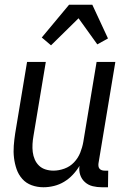

<svg xmlns="http://www.w3.org/2000/svg" viewBox="-20 -781 540 809"><path d="M163 8Q137 8 113.5 -0.5Q90 -9 74 -27Q58 -45 50 -68Q42 -91 39 -116Q36 -141 38 -167Q40 -193 44 -219L94 -520H173L121 -208Q118 -191 117 -174Q116 -157 118 -140.5Q120 -124 126.5 -109Q133 -94 144.5 -83Q156 -72 172 -67Q188 -62 205 -62Q228 -62 251.5 -70.5Q275 -79 292 -97Q309 -115 318 -137.5Q327 -160 331 -183L387 -520H466L395 -93Q394 -86 395 -80Q396 -74 399.5 -70Q403 -66 408.5 -64Q414 -62 421 -62H436L435 8H409Q389 8 370.5 3.5Q352 -1 338 -13.5Q324 -26 318 -44Q312 -62 315 -82Q303 -62 286.5 -44.5Q270 -27 250 -15Q230 -3 207.5 2.5Q185 8 163 8ZM195 -590 156 -623 271 -761H369L435 -619L390 -594L311 -704Z"/></svg>

Font: Iosevka Web
Style: Italic
Weight: 400
Italic angle: -9°
Monospace: yes
Designer: Belleve Invis
Foundry: Belleve Invis
Version: Version 28.0.3; ttfautohint (v1.8.3)